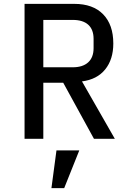

<svg xmlns="http://www.w3.org/2000/svg" viewBox="-20 -718 680 993"><path d="M204 0H107V-698H364Q461 -698 513.5 -644Q566 -590 566 -493Q566 -411 524 -359Q482 -307 404 -297L574 0H466L307 -290H204ZM356 -370Q408 -370 436 -395.5Q464 -421 464 -469V-517Q464 -565 436.5 -590Q409 -615 356 -615H204V-370ZM272 60H390L312 255H246Z"/></svg>

Font: Writer
Style: Regular
Weight: 400
Monospace: yes
Designer: Mike Abbink, Paul van der Laan, Pieter van Rosmalen
Foundry: Bold Monday
Version: Version 2.001 2020